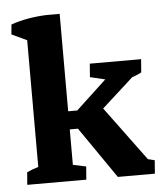

<svg xmlns="http://www.w3.org/2000/svg" viewBox="-45 -588 532 628"><g transform="rotate(-5 221.5 -274.0)"><path d="M19.5 0 22.9 -41Q40 -49.3 60.5 -55.2V-471.2L10.7 -494.6L13.7 -526.9Q65.9 -545.4 131.8 -547.9H173.8V-228H203.6L303.7 -321.3L254.4 -333L257.8 -377H426.3L422.9 -334Q410.6 -326.7 392.1 -320.8L288.6 -227.1L419.9 -49.3L441.9 -43.9L438.5 0H316.9L200.7 -168.5H173.8V-52.2L216.8 -43L213.4 0Z"/></g></svg>

Font: Markazi Text
Style: Bold
Weight: 700
Designer: Borna Izadpanah (Arabic designer), Fiona Ross (Arabic design director) and Florian Runge (Latin designer)
Foundry: Borna Izadpanah and Florian Runge
Version: Version 1.001; ttfautohint (v1.8.3)